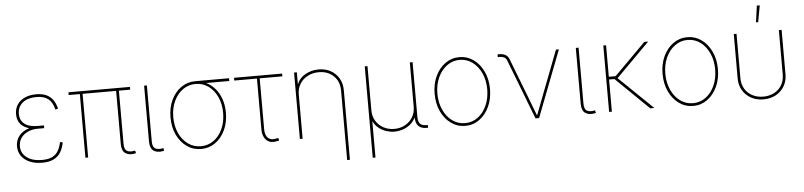

<svg xmlns="http://www.w3.org/2000/svg" viewBox="-51 -1057 6539 1562"><g transform="rotate(-5 3218.0 -276.5)"><path d="M256.3 9.8Q195.8 9.8 152.6 -9.8Q109.4 -29.3 86.4 -63Q63.5 -96.7 63.5 -140.1Q63.5 -175.8 77.9 -203.9Q92.3 -231.9 118.7 -251.2Q145 -270.5 180.7 -280.8Q216.3 -291 258.8 -291H296.9V-269H244.1Q200.2 -269 164.3 -253.2Q128.4 -237.3 107.7 -208Q86.9 -178.7 86.9 -138.2Q86.9 -82.5 132.8 -47.6Q178.7 -12.7 256.3 -12.7Q309.6 -12.7 341.3 -28.8Q373 -44.9 389.9 -74.5Q406.7 -104 415 -144.5L437 -141.1Q428.7 -96.2 408.7 -62Q388.7 -27.8 351.8 -9Q314.9 9.8 256.3 9.8ZM258.3 -269Q214.4 -269 180.7 -277.8Q147 -286.6 124.3 -303.5Q101.6 -320.3 90.1 -345.2Q78.6 -370.1 78.6 -402.3Q78.6 -446.8 100.3 -479.7Q122.1 -512.7 161.9 -531Q201.7 -549.3 255.9 -549.3Q303.7 -549.3 337.2 -534.2Q370.6 -519 391.6 -489.7Q412.6 -460.4 422.9 -417.5L400.9 -412.1Q386.7 -471.2 352.3 -499Q317.9 -526.9 255.9 -526.9Q184.1 -526.9 143.1 -493.7Q102.1 -460.4 101.1 -404.3Q101.1 -350.6 137.5 -321Q173.8 -291.5 244.1 -291.5H296.9V-269Z M1014.2 1Q965.8 10.3 936 -10Q906.2 -30.3 906.2 -85.4V-530.8H928.7V-85.4Q928.7 -39.1 951.9 -26.4Q975.1 -13.7 1013.2 -22Q1016.1 -22.9 1015.4 -22.7Q1014.6 -22.5 1017.6 -22.9L1022.9 -1.5Q1021 -1 1018.8 -0.5Q1016.6 0 1014.2 1ZM609.9 0V-530.8H632.3V0ZM518.6 -520V-542.5H1021V-520Z M1244.1 1Q1196.3 10.3 1166.5 -10Q1136.7 -30.3 1136.7 -85.4V-542.5H1159.2V-85.4Q1159.2 -39.1 1182.4 -26.4Q1205.6 -13.7 1243.7 -22Q1246.1 -22.9 1245.6 -22.7Q1245.1 -22.5 1248 -22.9L1253.4 -1.5Q1251 -1 1248.8 -0.5Q1246.6 0 1244.1 1Z M1554.7 11.2Q1489.7 11.2 1438.5 -24.9Q1387.2 -61 1357.7 -123.5Q1328.1 -186 1328.1 -266.1Q1328.1 -346.2 1357.7 -408.4Q1387.2 -470.7 1438.5 -506.6Q1489.7 -542.5 1554.7 -542.5H1830.1V-520H1609.9H1554.7Q1496.6 -520 1450.4 -487.1Q1404.3 -454.1 1377.4 -396.7Q1350.6 -339.4 1350.6 -266.1Q1350.6 -192.4 1377.4 -134.5Q1404.3 -76.7 1450.4 -43.9Q1496.6 -11.2 1554.7 -11.2Q1612.8 -11.2 1658.7 -43.9Q1704.6 -76.7 1731.2 -134.5Q1757.8 -192.4 1757.8 -266.1Q1757.8 -339.4 1731 -397Q1704.1 -454.6 1658.2 -487.3Q1612.3 -520 1554.7 -520V-538.6Q1602.5 -538.6 1643.6 -518.6Q1684.6 -498.5 1715.3 -462.2Q1746.1 -425.8 1763.2 -375.7Q1780.3 -325.7 1780.3 -266.1Q1780.3 -186 1750.7 -123.5Q1721.2 -61 1670.2 -24.9Q1619.1 11.2 1554.7 11.2Z M2171.4 2Q2117.7 13.7 2086.9 -17.1Q2056.2 -47.9 2056.2 -103.5V-520H1871.1V-542.5H2263.7V-520H2078.6V-103.5Q2078.6 -55.7 2102.5 -33Q2126.5 -10.3 2168 -20Q2172.9 -20.5 2177.7 -21.7Q2182.6 -22.9 2187 -23.9L2191.9 -2Q2187 -1 2181.9 0.2Q2176.8 1.5 2171.4 2Z M2383.8 -362.8V0H2361.3V-542.5H2383.8V-425.3H2377.9Q2395.5 -487.8 2447.5 -519Q2499.5 -550.3 2561.5 -550.3Q2617.7 -550.3 2660.4 -526.6Q2703.1 -502.9 2727.5 -460.9Q2752 -418.9 2752 -362.8V204.1H2729.5V-362.8Q2729.5 -437 2682.6 -482.4Q2635.7 -527.8 2561.5 -527.8Q2510.7 -527.8 2470.5 -506.6Q2430.2 -485.4 2407 -448Q2383.8 -410.6 2383.8 -362.8Z M2938.5 204.1V-542.5H2960.9V-179.7Q2960.9 -132.8 2983.4 -95.5Q3005.9 -58.1 3045.2 -36.4Q3084.5 -14.6 3133.8 -14.6Q3183.6 -14.6 3222.7 -36.4Q3261.7 -58.1 3284.2 -95.5Q3306.6 -132.8 3306.6 -179.7V-542.5H3329.1V-96.7Q3329.1 -56.6 3345.2 -39.6Q3361.3 -22.5 3396.5 -22.5H3408.2V0H3396.5Q3351.6 0 3329.1 -23.4Q3306.6 -46.9 3306.6 -96.7V-179.7H3324.2Q3324.2 -127.9 3306.2 -92Q3288.1 -56.2 3259.3 -34.2Q3230.5 -12.2 3197.3 -2.2Q3164.1 7.8 3133.8 7.8Q3103.5 7.8 3070.3 -2.2Q3037.1 -12.2 3008.3 -34.2Q2979.5 -56.2 2961.4 -92Q2943.4 -127.9 2943.4 -179.7H2960.9V204.1Z M3711.9 11.2Q3647 11.2 3595.7 -25.9Q3544.4 -63 3514.9 -126.5Q3485.4 -189.9 3485.4 -270Q3485.4 -350.1 3514.9 -413.3Q3544.4 -476.6 3595.7 -513.4Q3647 -550.3 3711.9 -550.3Q3775.9 -550.3 3826.9 -513.4Q3877.9 -476.6 3907.7 -413.1Q3937.5 -349.6 3937.5 -270Q3937.5 -189.9 3908 -126.5Q3878.4 -63 3827.4 -25.9Q3776.4 11.2 3711.9 11.2ZM3711.9 -11.2Q3770 -11.2 3815.9 -44.9Q3861.8 -78.6 3888.4 -137.5Q3915 -196.3 3915 -270Q3915 -343.3 3888.2 -401.9Q3861.3 -460.4 3815.4 -494.1Q3769.5 -527.8 3711.9 -527.8Q3653.8 -527.8 3607.7 -493.9Q3561.5 -460 3534.7 -401.6Q3507.8 -343.3 3507.8 -270Q3507.8 -196.3 3534.7 -137.5Q3561.5 -78.6 3607.7 -44.9Q3653.8 -11.2 3711.9 -11.2Z M4285.6 0 4096.2 -491.7Q4088.9 -508.8 4073.7 -516.1Q4058.6 -523.4 4035.2 -523.4H4023.4V-545.9H4035.2Q4067.4 -545.9 4087.9 -534.2Q4108.4 -522.5 4117.7 -497.6L4246.1 -164.1Q4260.3 -127 4274.2 -89.4Q4288.1 -51.8 4303.2 -14.6H4297.4Q4312.5 -51.8 4326.2 -89.4Q4339.8 -127 4354.5 -164.1L4500 -542.5H4523.9L4314.9 0Z M4769.5 1Q4721.7 10.3 4691.9 -10Q4662.1 -30.3 4662.1 -85.4V-542.5H4684.6V-85.4Q4684.6 -39.1 4707.8 -26.4Q4731 -13.7 4769 -22Q4771.5 -22.9 4771 -22.7Q4770.5 -22.5 4773.4 -22.9L4778.8 -1.5Q4776.4 -1 4774.2 -0.5Q4772 0 4769.5 1Z M4909.2 -542.5V0H4886.7V-542.5ZM5252.9 -542.5 4974.6 -262.7H4894.5V-285.2H4964.8L5221.7 -542.5ZM5222.7 0 4946.8 -268.6 4973.1 -273.4 5255.9 0Z M5573.2 11.2Q5508.3 11.2 5457 -25.9Q5405.8 -63 5376.2 -126.5Q5346.7 -189.9 5346.7 -270Q5346.7 -350.1 5376.2 -413.3Q5405.8 -476.6 5457 -513.4Q5508.3 -550.3 5573.2 -550.3Q5637.2 -550.3 5688.2 -513.4Q5739.3 -476.6 5769 -413.1Q5798.8 -349.6 5798.8 -270Q5798.8 -189.9 5769.3 -126.5Q5739.7 -63 5688.7 -25.9Q5637.7 11.2 5573.2 11.2ZM5573.2 -11.2Q5631.3 -11.2 5677.2 -44.9Q5723.1 -78.6 5749.8 -137.5Q5776.4 -196.3 5776.4 -270Q5776.4 -343.3 5749.5 -401.9Q5722.7 -460.4 5676.8 -494.1Q5630.9 -527.8 5573.2 -527.8Q5515.1 -527.8 5469 -493.9Q5422.9 -460 5396 -401.6Q5369.1 -343.3 5369.1 -270Q5369.1 -196.3 5396 -137.5Q5422.9 -78.6 5469 -44.9Q5515.1 -11.2 5573.2 -11.2Z M6147.5 7.8Q6091.3 7.8 6047.4 -15.9Q6003.4 -39.6 5977.8 -81.8Q5952.1 -124 5952.1 -179.7V-542.5H5974.6V-179.7Q5974.6 -130.4 5997.1 -93Q6019.5 -55.7 6058.8 -35.2Q6098.1 -14.6 6147.5 -14.6Q6197.3 -14.6 6236.3 -35.2Q6275.4 -55.7 6297.9 -93Q6320.3 -130.4 6320.3 -179.7V-542.5H6342.8V-179.7Q6342.8 -124 6317.1 -81.8Q6291.5 -39.6 6247.6 -15.9Q6203.6 7.8 6147.5 7.8ZM6140.6 -621.6 6159.2 -756.8H6183.1L6158.2 -621.6Z"/></g></svg>

Font: Inter 16pt Thin
Style: Regular
Weight: 250
Version: Version 4.001;git-66647c0bb